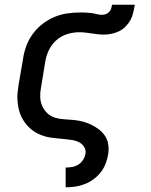

<svg xmlns="http://www.w3.org/2000/svg" viewBox="-20 -591 640 816"><path d="M259 205V121H260Q274 121 287.5 118.5Q301 116 313 108.5Q325 101 333 88.5Q341 76 343 63Q346 47 338 34Q330 21 317 14Q304 7 289 4.5Q274 2 258.5 0.5Q243 -1 227.5 -2.5Q212 -4 197 -6Q182 -8 167.5 -12.5Q153 -17 140 -23.5Q127 -30 115.5 -39Q104 -48 94.5 -59Q85 -70 77.5 -82.5Q70 -95 65 -109Q60 -123 57.5 -138Q55 -153 54 -168.5Q53 -184 55 -199.5Q57 -215 59 -231L78 -341Q82 -369 92 -396Q102 -423 119.5 -447Q137 -471 161 -489.5Q185 -508 211.5 -519Q238 -530 266 -534Q294 -538 322 -538Q333 -538 345 -537.5Q357 -537 368.5 -535.5Q380 -534 391 -531Q402 -528 414 -528Q422 -528 430 -531Q438 -534 444 -540.5Q450 -547 452.5 -555Q455 -563 456 -571H553Q550 -555 546.5 -538.5Q543 -522 535 -507Q527 -492 514.5 -479Q502 -466 486.5 -458.5Q471 -451 454.5 -447.5Q438 -444 422 -444Q408 -444 395 -445.5Q382 -447 369 -449Q356 -451 343 -452.5Q330 -454 317 -454Q291 -454 265.5 -446Q240 -438 219.5 -420Q199 -402 187.5 -377.5Q176 -353 172 -327L154 -217Q150 -197 151 -177Q152 -157 160 -139.5Q168 -122 182 -109Q196 -96 215 -90.5Q234 -85 254 -84Q274 -83 294 -81Q314 -79 333 -74Q352 -69 369 -60.5Q386 -52 401 -40.5Q416 -29 426.5 -13Q437 3 440 23Q443 43 440 63Q437 83 429.5 103Q422 123 409 140Q396 157 378.5 170Q361 183 341 191Q321 199 300.5 202Q280 205 260 205Z"/></svg>

Font: Iosevka Curly MdExObl
Style: Regular
Weight: 500
Width: 7
Italic angle: -9°
Monospace: yes
Designer: Belleve Invis
Foundry: Belleve Invis
Version: Version 11.1.0; ttfautohint (v1.8.3)